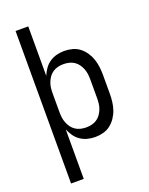

<svg xmlns="http://www.w3.org/2000/svg" viewBox="-172 -822 870 1124"><g transform="rotate(-20 262.5 -260.0)"><path d="M70 215V-735H149V-427Q158 -449 172 -469Q186 -489 206 -502.5Q226 -516 249.5 -522Q273 -528 297 -528Q322 -528 347 -521.5Q372 -515 392 -499.5Q412 -484 426.5 -462.5Q441 -441 449 -417Q457 -393 460 -368Q463 -343 463 -318V-202Q463 -177 460 -152Q457 -127 449 -103Q441 -79 426.5 -57.5Q412 -36 392 -20.5Q372 -5 347 1.5Q322 8 297 8Q273 8 249.5 2Q226 -4 206 -17.5Q186 -31 172 -51Q158 -71 149 -93V215ZM267 -63Q284 -63 301 -67Q318 -71 332.5 -80.5Q347 -90 357 -104Q367 -118 373.5 -134.5Q380 -151 382 -168Q384 -185 384 -202V-318Q384 -335 382 -352Q380 -369 373.5 -385.5Q367 -402 357 -416Q347 -430 332.5 -439.5Q318 -449 301 -453Q284 -457 267 -457Q249 -457 232 -453Q215 -449 200.5 -439.5Q186 -430 176 -416Q166 -402 159.5 -385.5Q153 -369 151 -352Q149 -335 149 -318V-202Q149 -185 151 -168Q153 -151 159.5 -134.5Q166 -118 176 -104Q186 -90 200.5 -80.5Q215 -71 232 -67Q249 -63 267 -63Z"/></g></svg>

Font: Iosevka Pride
Style: Regular
Weight: 400
Monospace: yes
Designer: Belleve Invis
Foundry: Belleve Invis
Version: Version 30.3.1; ttfautohint (v1.8.4)